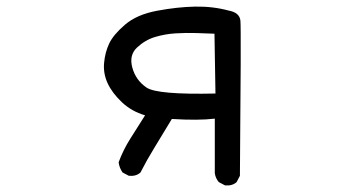

<svg xmlns="http://www.w3.org/2000/svg" viewBox="-20 -559 1040 581"><path d="M661 2 642 -8Q632 -20 630 -35V-200Q581 -194 500 -199Q470 -149 447.5 -112.5Q425 -76 405 -37Q392 -25 370 -27L351 -37Q341 -51 339 -68Q353 -106 375 -140.5Q397 -175 419 -210Q378 -222 348.5 -250Q319 -278 305.5 -307.5Q292 -337 295 -369Q298 -401 310.5 -427.5Q323 -454 358.5 -484.5Q394 -515 455.5 -526.5Q517 -538 570.5 -539Q624 -540 672 -527Q705 -521 707.5 -496.5Q710 -472 706 -27L696 -8Q683 4 661 2ZM632 -276 629 -457Q606 -458 574 -459Q542 -460 510.5 -458Q479 -456 449 -447Q419 -438 394.5 -415Q370 -392 380.5 -354Q391 -316 423.5 -294Q456 -272 632 -276Z"/></svg>

Font: Kosefont JP
Style: Regular
Weight: 400
Designer: Nozomi Seto 瀬戸のぞみ
Version: Version 3.00;June 19, 2020